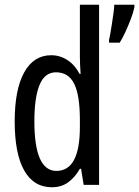

<svg xmlns="http://www.w3.org/2000/svg" viewBox="-20 -780 587 810"><path d="M199 10Q122 10 82 -61Q42 -132 42 -268Q42 -402 82 -474.5Q122 -547 196 -547Q233 -547 264.5 -526.5Q296 -506 316 -468H320Q317 -513 317 -542V-760H398V0H333L322 -68H317Q295 -30 266.5 -10Q238 10 199 10ZM218 -59Q317 -59 317 -244V-274Q317 -378 293 -426.5Q269 -475 216 -475Q169 -475 147 -422Q125 -369 125 -268Q125 -59 218 -59ZM547 -750Q543 -729 532 -700Q521 -671 508.5 -644Q496 -617 485 -600H440V-611Q442 -619 445.5 -638.5Q449 -658 452.5 -681.5Q456 -705 459 -726.5Q462 -748 462 -760H547Z"/></svg>

Font: Noto Sans Oriya ExtCond
Style: Regular
Weight: 400
Width: 2
Designer: Amélie Bonet and Sol Matas
Foundry: Google LLC
Version: Version 2.006; ttfautohint (v1.8.4.7-5d5b)